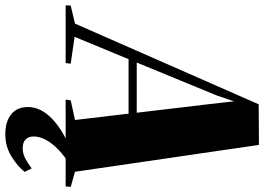

<svg xmlns="http://www.w3.org/2000/svg" viewBox="-247 -626 1018 740"><g transform="rotate(90 262.0 -256.0)"><path d="M-87.5 0 -86.5 -19.5 -17 -36 294 -744 450.5 -745 554 -36 612.5 -19.5 610.5 0H276L278.5 -19.5L354.5 -36L330 -242.5H120L34 -34.5L137.5 -19.5L135 0ZM133 -274H326.5L294 -547.5L282.5 -649L260 -582.5ZM409.5 232.5Q361 232.5 332.8 210Q304.5 187.5 304.5 145.5Q304.5 119.5 316.2 96.5Q328 73.5 348.2 53.8Q368.5 34 394.8 17.5Q421 1 450.5 -12L493 -29.5L531 -19Q493.5 4 468.5 28.2Q443.5 52.5 430.8 76.5Q418 100.5 418 123.5Q418 143.5 429.8 154.5Q441.5 165.5 463 165.5Q483.5 165.5 501.8 156Q520 146.5 541 131L554.5 158Q534.5 184 496 208.2Q457.5 232.5 409.5 232.5Z"/></g></svg>

Font: Merriweather 144pt Black
Style: Italic
Weight: 900
Italic angle: -7.8°
Version: Version 2.101